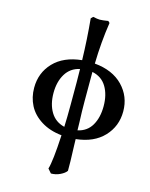

<svg xmlns="http://www.w3.org/2000/svg" viewBox="-135 -779 859 1099"><g transform="rotate(15 295.0 -229.5)"><path d="M56.2 -214.8Q56.2 -303.7 114.7 -365.2Q173.3 -426.8 280.8 -438Q277.8 -559.6 266.1 -682.1L277.8 -693.8Q304.7 -688 317.9 -688Q326.2 -688 338.6 -689.5Q351.1 -690.9 359.4 -692.4L367.2 -693.8L377 -684.1Q358.9 -566.9 356 -438Q463.4 -428.2 523.7 -366Q584 -303.7 584 -214.8Q584 -127 525.6 -65.2Q467.3 -3.4 361.8 7.8Q361.8 14.2 362.3 26.1Q362.8 38.1 362.8 44.9Q367.2 154.3 366.2 194.8Q356 210 330.3 222.4Q304.7 234.9 275.9 234.9L254.9 210.9Q269.5 164.1 277.8 7.8Q207 0.5 156 -31.5Q105 -63.5 80.6 -110.6Q56.2 -157.7 56.2 -214.8ZM355 -213.9Q355 -154.8 357.9 -88.9Q357.9 -57.1 358.9 -43Q414.1 -55.2 440.9 -101.3Q467.8 -147.5 467.8 -214.8Q467.8 -283.2 439.7 -329.8Q411.6 -376.5 355 -388.2ZM280.8 -43Q283.2 -99.1 283.2 -174.8V-306.2Q283.2 -357.4 282.2 -386.2Q227.1 -374 199 -327.6Q170.9 -281.2 170.9 -214.8Q170.9 -148.4 198.5 -102.3Q226.1 -56.2 280.8 -43Z"/></g></svg>

Font: Linear Smooth
Style: Bold
Weight: 700
Designer: Philipp H. Poll, Flanker
Foundry: Philipp H. Poll, reworked by Flanker
Version: Version 1.061 | FøM Fix